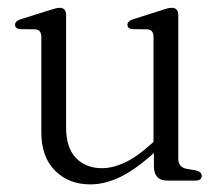

<svg xmlns="http://www.w3.org/2000/svg" viewBox="-20 -474 577 504"><path d="M88.5 -126.5V-377Q88.5 -395.5 73 -397L32.5 -397.5Q19.5 -399 19.5 -409Q19.5 -418.5 34.5 -423.5L107.5 -446.5Q128.5 -453.5 136 -453.5Q153.5 -453.5 153.5 -435V-139.5Q153.5 -86 179.5 -59.2Q205.5 -32.5 247.5 -32.5Q275.5 -32.5 307 -47Q338.5 -61.5 374.5 -94L383 -101.5V-377Q383 -395.5 367.5 -397L327.5 -397.5Q314.5 -399 314.5 -409Q314.5 -418.5 329.5 -423.5L402 -446.5Q412 -450 418.8 -451.8Q425.5 -453.5 430.5 -453.5Q448 -453.5 448 -435V-57.5Q448 -35.5 469 -31L495 -26.5Q509.5 -22.5 509.5 -12.5Q509.5 0 493 0H419Q384 0 384 -38V-72.5Q336 -29 295.8 -9.5Q255.5 10 217 10Q160.5 10 124.5 -26Q88.5 -62 88.5 -126.5Z"/></svg>

Font: Fraunces 72pt Soft Light
Style: Regular
Weight: 300
Version: Version 1.000;[b76b70a41]